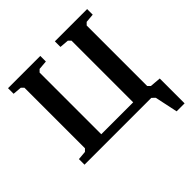

<svg xmlns="http://www.w3.org/2000/svg" viewBox="-214 -846 1191 1191"><g transform="rotate(-45 382.0 -250.5)"><path d="M30 0V-49L88 -54L104 -70V-601L88 -617L30 -622V-671H313V-622L253 -617L237 -601V-60H517V-601L501 -617L441 -622V-671H724V-622L666 -617L650 -601V-70L666 -54L738 -48V170H668L636 19L616 0Z"/></g></svg>

Font: Khartiya
Style: Bold
Weight: 700
Version: Version 1.0.2